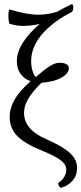

<svg xmlns="http://www.w3.org/2000/svg" viewBox="-20 -730 386 912"><path d="M271 162.1Q265.1 163.1 259.5 151.9Q253.9 140.6 258.8 137.2Q275.4 127 285.2 109.9Q294.9 92.8 294.9 76.2Q294.9 51.8 269.5 32Q244.1 12.2 178.2 -15.1Q98.6 -46.9 62.3 -83.7Q25.9 -120.6 25.9 -175.8Q25.9 -215.3 48.3 -255.4Q70.8 -295.4 125 -344.2Q95.7 -354.5 77.9 -378.9Q60.1 -403.3 60.1 -439Q59.6 -481.9 88.9 -527.8Q118.2 -573.7 168.9 -616.2Q126.5 -606.9 91.8 -606.9Q57.6 -606.9 25.9 -617.2Q22.5 -618.2 20.8 -635.7Q19 -653.3 20.5 -669.9Q22 -686.5 25.9 -685.1Q106.4 -660.2 163.1 -660.2Q208 -660.2 252.9 -674.8Q274.9 -688 319.8 -710Q325.2 -711.9 327.1 -702.6Q330.1 -688 324.2 -676.8Q322.8 -673.8 320.8 -672.9Q282.7 -653.8 249.8 -630.4Q216.8 -606.9 188.7 -577.6Q160.6 -548.3 144.3 -512.7Q127.9 -477.1 127.9 -439.9Q127.9 -415.5 134.3 -394Q140.6 -372.6 149.9 -363.8Q188 -397.5 214.8 -414.8Q241.7 -432.1 264.2 -432.1Q283.7 -432.1 295.4 -425Q307.1 -418 307.1 -407.2Q307.1 -380.9 272 -361.1Q236.8 -341.3 176.8 -336.9Q132.3 -292.5 113.3 -259.3Q94.2 -226.1 94.2 -193.8Q94.2 -114.3 200.2 -68.8Q280.8 -33.2 313.5 -2.2Q346.2 28.8 346.2 67.9Q346.2 102.1 326.4 126.2Q306.6 150.4 271 162.1Z"/></svg>

Font: Junicode SmCond Light
Style: Regular
Weight: 300
Width: 4
Designer: Peter S. Baker
Version: Version 2.206